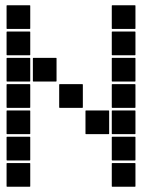

<svg xmlns="http://www.w3.org/2000/svg" viewBox="-20 -715 640 730"><path d="M407 -695H493Q495 -695 495 -693V-607Q495 -605 493 -605H407Q405 -605 405 -607V-693Q405 -695 407 -695ZM7 -695H93Q95 -695 95 -693V-607Q95 -605 93 -605H7Q5 -605 5 -607V-693Q5 -695 7 -695ZM407 -595H493Q495 -595 495 -593V-507Q495 -505 493 -505H407Q405 -505 405 -507V-593Q405 -595 407 -595ZM7 -595H93Q95 -595 95 -593V-507Q95 -505 93 -505H7Q5 -505 5 -507V-593Q5 -595 7 -595ZM407 -495H493Q495 -495 495 -493V-407Q495 -405 493 -405H407Q405 -405 405 -407V-493Q405 -495 407 -495ZM107 -495H193Q195 -495 195 -493V-407Q195 -405 193 -405H107Q105 -405 105 -407V-493Q105 -495 107 -495ZM7 -495H93Q95 -495 95 -493V-407Q95 -405 93 -405H7Q5 -405 5 -407V-493Q5 -495 7 -495ZM407 -395H493Q495 -395 495 -393V-307Q495 -305 493 -305H407Q405 -305 405 -307V-393Q405 -395 407 -395ZM207 -395H293Q295 -395 295 -393V-307Q295 -305 293 -305H207Q205 -305 205 -307V-393Q205 -395 207 -395ZM7 -395H93Q95 -395 95 -393V-307Q95 -305 93 -305H7Q5 -305 5 -307V-393Q5 -395 7 -395ZM407 -295H493Q495 -295 495 -293V-207Q495 -205 493 -205H407Q405 -205 405 -207V-293Q405 -295 407 -295ZM307 -295H393Q395 -295 395 -293V-207Q395 -205 393 -205H307Q305 -205 305 -207V-293Q305 -295 307 -295ZM7 -295H93Q95 -295 95 -293V-207Q95 -205 93 -205H7Q5 -205 5 -207V-293Q5 -295 7 -295ZM407 -195H493Q495 -195 495 -193V-107Q495 -105 493 -105H407Q405 -105 405 -107V-193Q405 -195 407 -195ZM7 -195H93Q95 -195 95 -193V-107Q95 -105 93 -105H7Q5 -105 5 -107V-193Q5 -195 7 -195ZM407 -95H493Q495 -95 495 -93V-7Q495 -5 493 -5H407Q405 -5 405 -7V-93Q405 -95 407 -95ZM7 -95H93Q95 -95 95 -93V-7Q95 -5 93 -5H7Q5 -5 5 -7V-93Q5 -95 7 -95Z"/></svg>

Font: Pixel Panel Black
Style: Regular
Weight: 900
Monospace: yes
Designer: Óliver Lalan
Foundry: Óliver Lalan
Version: Version 1.000; ttfautohint (v1.8.4.7-5d5b-dirty);gftools[0.9